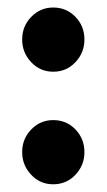

<svg xmlns="http://www.w3.org/2000/svg" viewBox="-20 -468 278 498"><path d="M118 10Q84 10 60.8 -14.8Q37.5 -39.5 37.5 -73.5Q37.5 -108 61 -132.2Q84.5 -156.5 118 -156.5Q152.5 -156.5 175.8 -132.2Q199 -108 199 -73.5Q199 -39.5 175.8 -14.8Q152.5 10 118 10ZM118 -282Q84 -282 60.8 -306.8Q37.5 -331.5 37.5 -365.5Q37.5 -400 61 -424.2Q84.5 -448.5 118 -448.5Q152.5 -448.5 175.8 -424.2Q199 -400 199 -365.5Q199 -331.5 175.8 -306.8Q152.5 -282 118 -282Z"/></svg>

Font: Fraunces 72pt SemiBold
Style: Regular
Weight: 600
Version: Version 1.000;[b76b70a41]